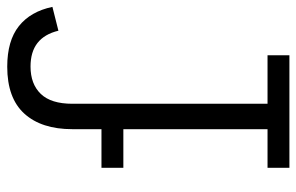

<svg xmlns="http://www.w3.org/2000/svg" viewBox="-168 -672 840 544"><g transform="rotate(-90 252.0 -400.0)"><path d="M48.5 0V-62H158V-470.5H48.5V-532.5H158V-615Q158 -702.5 202 -751Q246 -799.5 335 -799.5Q408.5 -799.5 450 -766.5Q491.5 -733.5 504.5 -671.5L437 -654.5Q427.5 -694 402.2 -713.8Q377 -733.5 335.5 -733.5Q286 -733.5 258 -704.5Q230 -675.5 230 -615V-62H367.5V0Z"/></g></svg>

Font: Hepta Slab
Style: Regular
Weight: 400
Designer: Michael LaGattuta
Foundry: Michael LaGattuta
Version: Version 1.100